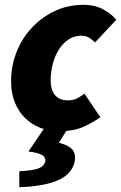

<svg xmlns="http://www.w3.org/2000/svg" viewBox="-20 -532 502 796"><path d="M60 244V178Q117 175 140 166Q163 157 168 136Q170 122 156.5 112Q143 102 98 96L166 -4H264L224 60Q262 69 278.5 86.5Q295 104 290 136Q279 190 220 215.5Q161 241 60 244ZM226 12Q184 12 147.5 -2Q111 -16 84 -42.5Q57 -69 41.5 -107.5Q26 -146 26 -196Q26 -259 48.5 -316Q71 -373 111.5 -416.5Q152 -460 206.5 -486Q261 -512 326 -512Q374 -512 409 -492.5Q444 -473 462 -450L374 -356Q360 -370 347 -377Q334 -384 316 -384Q289 -384 266 -369.5Q243 -355 226 -329.5Q209 -304 199.5 -270Q190 -236 190 -198Q190 -160 208 -138Q226 -116 262 -116Q285 -116 300.5 -124.5Q316 -133 330 -144L396 -46Q367 -25 326.5 -6.5Q286 12 226 12Z"/></svg>

Font: TypoPRO Source Sans Pro
Style: Italic
Weight: 900
Italic angle: -11°
Designer: Paul D. Hunt
Foundry: Adobe Systems Incorporated
Version: Version 1.075;PS 2.000;hotconv 1.0.86;makeotf.lib2.5.63406